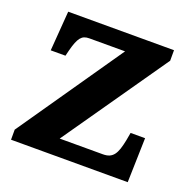

<svg xmlns="http://www.w3.org/2000/svg" viewBox="-101 -636 732 736"><g transform="rotate(20 264.5 -268.0)"><path d="M368.2 -67.9Q383.3 -67.9 393.8 -72.3Q404.3 -76.7 411.9 -86.4Q419.4 -96.2 424.6 -111.6Q429.7 -127 434.1 -148.9L439.9 -181.2H499L494.1 0H18.1V-41L313 -467.8H167Q155.8 -467.8 147.5 -464.6Q139.2 -461.4 132.6 -453.4Q126 -445.3 120.6 -431.9Q115.2 -418.5 109.9 -397.9L104 -374H43.9L56.2 -536.1H487.8V-493.2L191.9 -67.9Z"/></g></svg>

Font: Droid Serif
Style: Bold
Weight: 700
Designer: Monotype Design team
Foundry: Monotype Imaging Inc.
Version: Version 1.03